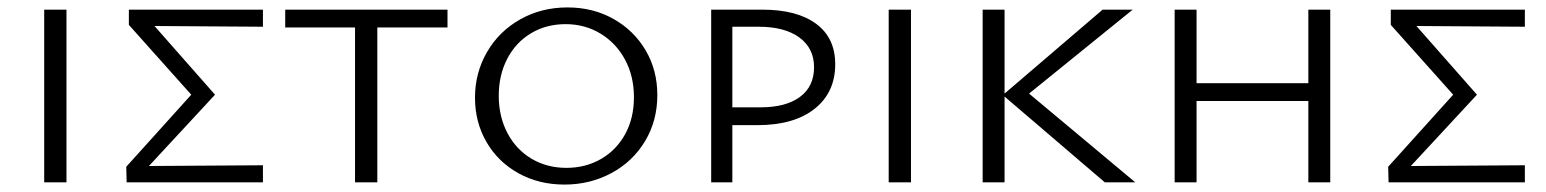

<svg xmlns="http://www.w3.org/2000/svg" viewBox="-20 -491 4162 517"><path d="M99 -465H159V0H99Z M688 -419 396 -421 559 -236 381 -44 688 -46V0H321L320 -42L495 -236L327 -424V-465H688Z M1185 -417H996V0H936V-417H748V-465H1185Z M1259 -228Q1259 -295 1291.5 -351Q1324 -407 1381 -439Q1438 -471 1508 -471Q1577 -471 1632 -440Q1687 -409 1718.5 -355.5Q1750 -302 1750 -235Q1750 -166 1717 -111Q1684 -56 1626.5 -25Q1569 6 1500 6Q1431 6 1376 -24.5Q1321 -55 1290 -108.5Q1259 -162 1259 -228ZM1687 -229Q1687 -286 1663 -330.5Q1639 -375 1597 -400.5Q1555 -426 1503 -426Q1451 -426 1410 -401.5Q1369 -377 1346 -333Q1323 -289 1323 -233Q1323 -177 1346.5 -132.5Q1370 -88 1411.5 -63.5Q1453 -39 1505 -39Q1557 -39 1598.5 -63Q1640 -87 1663.5 -130Q1687 -173 1687 -229Z M2229 -318Q2229 -242 2173.5 -198Q2118 -154 2019 -154H1952V0H1895V-465H2033Q2126 -465 2177.5 -427Q2229 -389 2229 -318ZM2172 -310Q2172 -361 2132.5 -390Q2093 -419 2023 -419H1952V-202H2028Q2096 -202 2134 -230Q2172 -258 2172 -310Z M2373 -465H2433V0H2373Z M2955 0 2685 -231V0H2626V-465H2685V-239L2949 -465H3030L2751 -239L3037 0Z M3562 -465V0H3503V-219H3202V0H3143V-465H3202V-267H3503V-465Z M4086 -419 3794 -421 3957 -236 3779 -44 4086 -46V0H3719L3718 -42L3893 -236L3725 -424V-465H4086Z"/></svg>

Font: Ysabeau SC Semilight
Style: Regular
Weight: 300
Designer: Christian Thalmann (Catharsis Fonts)
Version: Version 0.003